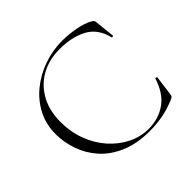

<svg xmlns="http://www.w3.org/2000/svg" viewBox="-159 -806 988 988"><g transform="rotate(-45 334.5 -312.0)"><path d="M413 -636Q460 -636 510 -626.5Q560 -617 591 -599Q599 -594 601.5 -590Q604 -586 605 -575L616 -470Q616 -468 611 -466.5Q606 -465 605 -469Q585 -550 522.5 -582.5Q460 -615 374 -615Q295 -615 236 -581.5Q177 -548 144 -487.5Q111 -427 111 -346Q111 -274 134.5 -211Q158 -148 199.5 -101Q241 -54 294.5 -27Q348 0 408 0Q479 0 533.5 -38Q588 -76 614 -158Q615 -162 620.5 -160.5Q626 -159 626 -157L612 -50Q610 -38 607.5 -34.5Q605 -31 596 -27Q548 -6 500.5 3Q453 12 405 12Q310 12 242 -17.5Q174 -47 131.5 -95.5Q89 -144 69 -202.5Q49 -261 49 -319Q49 -390 79 -448Q109 -506 160.5 -548Q212 -590 277.5 -613Q343 -636 413 -636Z"/></g></svg>

Font: Cormorant Light Light
Style: Regular
Weight: 300
Version: Version 4.000